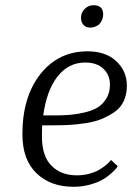

<svg xmlns="http://www.w3.org/2000/svg" viewBox="-20 -707 507 737"><path d="M406 -93 432 -69Q430 -66 426 -60.5Q422 -55 407 -41.5Q392 -28 374 -17.5Q356 -7 326 1.5Q296 10 262 10Q174 10 120 -42Q66 -94 66 -192Q66 -335 135 -422.5Q204 -510 316 -510Q386 -510 426.5 -472Q467 -434 467 -378Q467 -344 454.5 -318Q442 -292 418 -276Q394 -260 368 -249.5Q342 -239 307.5 -234Q273 -229 246.5 -227.5Q220 -226 187 -226H142Q141 -212 141 -183Q141 -108 177.5 -71Q214 -34 275 -34Q300 -34 322.5 -40Q345 -46 359.5 -54.5Q374 -63 385 -72Q396 -81 401 -87ZM307 -467Q243 -467 201 -413.5Q159 -360 146 -264H189Q221 -264 246.5 -266Q272 -268 303 -275Q334 -282 354 -294Q374 -306 388 -328.5Q402 -351 402 -382Q402 -419 377 -443Q352 -467 307 -467ZM309 -676Q321 -687 340 -687Q358 -687 368 -677Q376 -668 376 -651Q376 -629 359 -612Q343 -601 327 -601Q309 -601 300 -612Q291 -622 291 -638Q291 -662 309 -676Z"/></svg>

Font: ArsenalItalic
Style: Italic
Weight: 400
Italic angle: -9°
Designer: Andrij Shevchenko
Foundry: Stairsfor.com
Version: Version 1.000